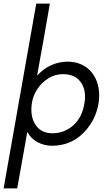

<svg xmlns="http://www.w3.org/2000/svg" viewBox="-44 -792 605 1059"><path d="M303 -383Q362 -383 393.5 -348.5Q425 -314 425 -258Q425 -242 422 -224Q409 -143 359.5 -100Q310 -57 246 -57Q189 -57 159 -94Q129 -131 129 -188Q129 -206 132 -225Q139 -267 163.5 -303Q188 -339 224.5 -361Q261 -383 303 -383ZM-24 247H51L93 12L106 -62H108Q128 -26 164.5 -7Q201 12 246 12Q267 12 294 7Q372 -8 428 -71.5Q484 -135 499 -219Q503 -240 503 -266Q503 -334 469 -383Q435 -432 374 -447Q349 -452 329 -452Q283 -452 240 -433Q197 -414 163 -377H161Q167 -406 180 -483L195 -566L231 -772H156Z"/></svg>

Font: Geom Light
Style: Italic
Weight: 300
Italic angle: -10°
Version: Version 1.102